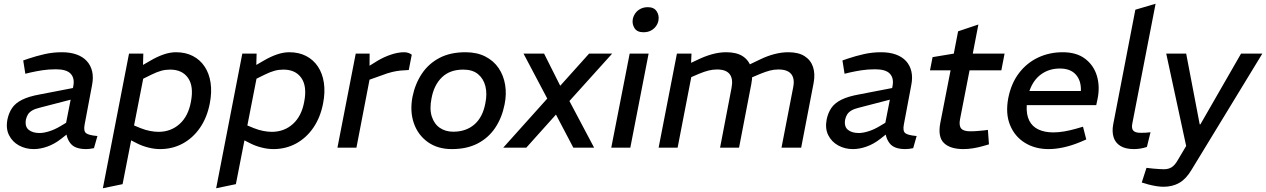

<svg xmlns="http://www.w3.org/2000/svg" viewBox="-20 -790 6772 1027"><path d="M482.6 2.5Q471.5 5 460.5 6.2Q449.5 7.5 441 7.5Q380.8 7.5 357 -23Q333.2 -53.4 333.6 -96.8L330.2 -115.8L372.1 -329.5Q380.2 -371.5 358.2 -395.4Q336.1 -419.4 279.1 -419.4Q240.2 -419.4 205.9 -414.1Q171.5 -408.7 143.1 -402.2L115.5 -395.4L104.2 -466.6L132.5 -476.4Q174.1 -490.4 218.7 -500.5Q263.4 -510.6 310.8 -510.6Q355.9 -510.6 389.8 -498.4Q423.7 -486.2 444.7 -463Q465.8 -439.8 473.1 -407.3Q480.4 -374.8 472.2 -333.8L432.5 -123Q426.2 -89.2 440.1 -77.9Q454 -66.6 501.1 -62.4ZM159.9 7.5Q117.2 7.5 81.7 -11.9Q46.2 -31.2 28.3 -67Q10.3 -102.8 20 -152.3Q27.5 -187.2 45.2 -213Q62.9 -238.7 98.4 -256.5Q133.8 -274.3 193.1 -284.9L391.2 -323.2L378.6 -262.2L192.7 -214Q167.9 -208.1 152.7 -199.3Q137.6 -190.4 129.9 -178.5Q122.2 -166.7 118.6 -150.2Q112.3 -112.7 133.5 -95.6Q154.6 -78.5 191.5 -78.5Q213.9 -78.5 243.3 -87.7Q272.8 -96.9 303.5 -115.3L355.3 -146.3L362.8 -91.3L305.7 -46.4Q270.8 -19.3 233.1 -5.9Q195.4 7.5 159.9 7.5Z M835.9 7.5Q805.4 7.5 772.3 -1.1Q739.2 -9.6 712.3 -23.5L654.1 -53.2L682.7 -124.8L733.2 -104.1Q757.4 -94.4 782.2 -89.6Q807.1 -84.8 827.5 -84.8Q894.2 -84.8 940.9 -127Q987.6 -169.2 1001.4 -246.8Q1017 -328.3 985.9 -373Q954.8 -417.7 889.9 -417.7Q864.8 -417.7 842.1 -411.4Q819.4 -405.1 790.8 -391.1L739.9 -366L734.4 -436.6L781.8 -464Q820.7 -487 855.3 -498.8Q889.9 -510.6 921.5 -510.6Q972.5 -510.6 1011.4 -490.5Q1050.3 -470.4 1074.7 -433.7Q1099.1 -397 1106.5 -346.9Q1113.9 -296.8 1102.2 -236.8Q1087.7 -161.9 1050.2 -107.1Q1012.7 -52.3 957.8 -22.4Q902.9 7.5 835.9 7.5ZM530.2 217 670.1 -503.2H746.6L744.3 -417.4L752.1 -400.2L635.7 195Z M1441.9 7.5Q1411.4 7.5 1378.3 -1.1Q1345.2 -9.6 1318.3 -23.5L1260.1 -53.2L1288.7 -124.8L1339.2 -104.1Q1363.4 -94.4 1388.2 -89.6Q1413.1 -84.8 1433.5 -84.8Q1500.2 -84.8 1546.9 -127Q1593.6 -169.2 1607.4 -246.8Q1623 -328.3 1591.9 -373Q1560.8 -417.7 1495.9 -417.7Q1470.8 -417.7 1448.1 -411.4Q1425.4 -405.1 1396.8 -391.1L1345.9 -366L1340.4 -436.6L1387.8 -464Q1426.7 -487 1461.3 -498.8Q1495.9 -510.6 1527.5 -510.6Q1578.5 -510.6 1617.4 -490.5Q1656.3 -470.4 1680.7 -433.7Q1705.1 -397 1712.5 -346.9Q1719.9 -296.8 1708.2 -236.8Q1693.7 -161.9 1656.2 -107.1Q1618.7 -52.3 1563.8 -22.4Q1508.9 7.5 1441.9 7.5ZM1136.2 217 1276.1 -503.2H1352.6L1350.3 -417.4L1358.1 -400.2L1241.7 195Z M1784.9 0 1882.8 -503.2H1957.1L1956.5 -417.1L1933.6 -424.2L2000.8 -465.7Q2035.2 -486 2072.5 -498.3Q2109.7 -510.6 2141.6 -510.6Q2164.8 -510.6 2182.5 -497.5L2166.5 -415.5Q2144.2 -414.7 2122.7 -412.6Q2101.2 -410.5 2077.5 -404.9Q2053.8 -399.3 2023.5 -387.6L1956.6 -363.8L1886.5 0Z M2397 7.5Q2320.8 7.5 2268.2 -30.2Q2215.5 -67.9 2193.6 -131.3Q2171.7 -194.8 2186.4 -272.2Q2200.2 -340.8 2235.9 -394.8Q2271.6 -448.8 2329.8 -479.7Q2388 -510.6 2469.8 -510.6Q2531 -510.6 2575.8 -487.8Q2620.5 -465 2647.1 -425.8Q2673.7 -386.5 2682 -336.1Q2690.2 -285.8 2678.9 -231Q2665.2 -161.1 2629.3 -107.1Q2593.5 -53.1 2535.5 -22.8Q2477.6 7.5 2397 7.5ZM2404.4 -85.5Q2472.9 -85.5 2517.7 -124.5Q2562.5 -163.6 2576.1 -237.6Q2586.5 -288.1 2576.4 -328.8Q2566.2 -369.4 2536.8 -393.6Q2507.5 -417.7 2458.1 -417.7Q2386.6 -417.7 2344 -376.7Q2301.4 -335.6 2288.2 -264.2Q2276.7 -207 2289.6 -166.8Q2302.6 -126.7 2332.7 -106.1Q2362.8 -85.5 2404.4 -85.5Z M2671.6 0 2907.3 -262.8 2780.3 -503.2H2890.3L2976.6 -331.2L3131 -503.2H3254.4L3025.8 -249.6L3158 0H3046.8L2953.8 -177.1L2795 0Z M3249.6 0 3348.1 -503.2H3449.4L3351.5 0ZM3421.5 -617.5Q3388 -617.5 3374.1 -639.3Q3360.3 -661.1 3364.6 -686.7Q3367.6 -703.3 3377.7 -718.1Q3387.8 -733 3405.2 -742.3Q3422.6 -751.6 3445.6 -751.6Q3477.9 -751.6 3492.3 -729.9Q3506.6 -708.2 3502.2 -682.5Q3500 -666.2 3489.9 -651.4Q3479.8 -636.5 3462.8 -627Q3445.9 -617.5 3421.5 -617.5Z M3502.9 0 3600.8 -503.2H3678.8L3675.2 -424.7L3649 -441L3708.5 -468.9Q3749.2 -488.9 3788.4 -499.8Q3827.5 -510.6 3864.3 -510.6Q3919.8 -510.6 3952.7 -489.3Q3985.5 -468 3997.2 -430Q4008.8 -391.9 3998.8 -341.1L3933.1 0H3831.6L3892.9 -319.5Q3902.4 -368.3 3883 -393.3Q3863.6 -418.4 3815.6 -418.4Q3792.1 -418.4 3769.4 -412.6Q3746.8 -406.8 3720.9 -396.1L3677.6 -377.5L3604.5 0ZM4160.2 0 4223 -324.6Q4231.8 -369.8 4212 -394.1Q4192.2 -418.4 4143.6 -418.4Q4120 -418.4 4097.7 -412.5Q4075.5 -406.5 4049.5 -396.1L3994.1 -372.7L3975.2 -438.3L4046.7 -472.5Q4085.2 -491.1 4123.2 -500.9Q4161.3 -510.6 4196.6 -510.6Q4251.4 -510.6 4284.2 -489.3Q4317.1 -468 4329.1 -431.1Q4341.1 -394.1 4331.9 -345.5L4265.4 0Z M4864.6 2.5Q4853.5 5 4842.5 6.2Q4831.5 7.5 4823 7.5Q4762.8 7.5 4739 -23Q4715.2 -53.4 4715.6 -96.8L4712.2 -115.8L4754.1 -329.5Q4762.2 -371.5 4740.2 -395.4Q4718.1 -419.4 4661.1 -419.4Q4622.2 -419.4 4587.9 -414.1Q4553.5 -408.7 4525.1 -402.2L4497.5 -395.4L4486.2 -466.6L4514.5 -476.4Q4556.1 -490.4 4600.7 -500.5Q4645.4 -510.6 4692.8 -510.6Q4737.9 -510.6 4771.8 -498.4Q4805.7 -486.2 4826.7 -463Q4847.8 -439.8 4855.1 -407.3Q4862.4 -374.8 4854.2 -333.8L4814.5 -123Q4808.2 -89.2 4822.1 -77.9Q4836 -66.6 4883.1 -62.4ZM4541.9 7.5Q4499.2 7.5 4463.7 -11.9Q4428.2 -31.2 4410.3 -67Q4392.3 -102.8 4402 -152.3Q4409.5 -187.2 4427.2 -213Q4444.9 -238.7 4480.4 -256.5Q4515.8 -274.3 4575.1 -284.9L4773.2 -323.2L4760.6 -262.2L4574.7 -214Q4549.9 -208.1 4534.7 -199.3Q4519.6 -190.4 4511.9 -178.5Q4504.2 -166.7 4500.6 -150.2Q4494.3 -112.7 4515.5 -95.6Q4536.6 -78.5 4573.5 -78.5Q4595.9 -78.5 4625.3 -87.7Q4654.8 -96.9 4685.5 -115.3L4737.3 -146.3L4744.8 -91.3L4687.7 -46.4Q4652.8 -19.3 4615.1 -5.9Q4577.4 7.5 4541.9 7.5Z M5133.5 7.5Q5062.1 7.5 5028.7 -25.4Q4995.3 -58.3 5009.8 -133.2L5064.6 -413.9H4954.5L4968.3 -484.4L5081.8 -503.2L5104.8 -622.5L5213.3 -658.9L5183.3 -503.2H5353.4L5336.2 -413.9H5166.1L5115 -151.4Q5108.7 -117.9 5121.3 -102.8Q5133.9 -87.7 5169.1 -87.7Q5192 -87.7 5208.9 -89.3Q5225.9 -91 5243.5 -92.5L5264.2 -95.3L5269.9 -17.9L5242.4 -9.9Q5215.1 -1.7 5186.8 2.9Q5158.6 7.5 5133.5 7.5Z M5588.6 7.5Q5516.5 7.5 5462 -26.2Q5407.6 -59.9 5382.5 -121.5Q5357.4 -183 5373.4 -266.5Q5389.3 -345.3 5430.9 -399.5Q5472.4 -453.7 5532.8 -482.2Q5593.2 -510.6 5664.2 -510.6Q5738.2 -510.6 5784 -475.9Q5829.9 -441.2 5847 -385Q5864.1 -328.7 5851.3 -263.2L5843.7 -227.5H5472Q5469.1 -177.7 5485.2 -145.4Q5501.2 -113.1 5534.4 -97.5Q5567.5 -81.8 5614.1 -81.8Q5642.2 -81.8 5672.6 -87Q5703.1 -92.2 5734.9 -101.3L5772.9 -112.3L5790.4 -44.1L5755.6 -29.2Q5712.8 -11.5 5670 -2Q5627.2 7.5 5588.6 7.5ZM5486.3 -303.4H5761.6Q5763.8 -357.9 5734.9 -390.7Q5705.9 -423.5 5649.1 -423.5Q5592.3 -423.5 5549.5 -393Q5506.7 -362.4 5486.3 -303.4Z M6114.7 -4Q6097.2 2 6079.5 4.7Q6061.7 7.5 6045.7 7.5Q5999.6 7.5 5972.5 -9.6Q5945.4 -26.7 5936.5 -56.2Q5927.5 -85.8 5934.2 -123.2L6052.9 -738L6161.2 -770L6037.2 -131.9Q6031 -103.3 6041.8 -91.5Q6052.6 -79.6 6080.6 -79.6Q6094.5 -79.6 6107.4 -80.1Q6120.3 -80.6 6134.1 -82.6Z M6202.9 209Q6187.2 209 6166 205.8Q6144.7 202.5 6120.3 196.1L6087.2 186.2L6112.5 107.8L6147.7 111.8Q6164.5 113 6179.7 114.2Q6195 115.3 6205 115.3Q6229.9 115.3 6246.7 104.8Q6263.4 94.3 6277.2 70.8L6332.7 -22.5L6337.7 6H6328L6218.1 -503.2H6324.8L6397.1 -125.1H6401L6618.3 -503.2H6732.2L6352.6 119.8Q6324.3 167 6288.2 188Q6252.1 209 6202.9 209Z"/></svg>

Font: REM Medium
Style: Italic
Weight: 500
Italic angle: -11°
Designer: Octavio Pardo
Foundry: Ashler Design
Version: Version 1.005;gftools[0.9.28]